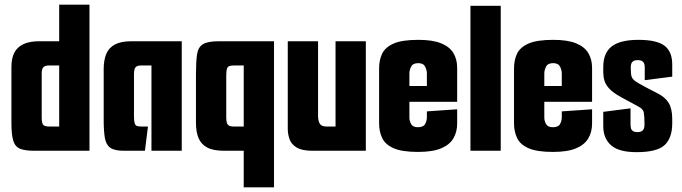

<svg xmlns="http://www.w3.org/2000/svg" viewBox="-20 -647 2928 824"><path d="M127 0Q88 0 66.5 -8.5Q45 -17 37 -43Q29 -69 29 -120V-359Q29 -398 42 -422Q55 -446 81.5 -458Q108 -470 148 -470H234V-627H364V0ZM234 -104V-366H190Q173 -366 166 -358.5Q159 -351 159 -332V-144Q159 -116 166.5 -110Q174 -104 192 -104Z M512 0Q471 0 453 -13Q435 -26 430 -55.5Q425 -85 425 -132V-350Q425 -389 436 -415.5Q447 -442 473 -456Q499 -470 544 -470H760V0H630V-366H585Q573 -366 566.5 -362Q560 -358 557.5 -350Q555 -342 555 -328V-147Q555 -127 558 -118Q561 -109 567.5 -106.5Q574 -104 586 -104H615L602 0Z M1156 -470V157H1026V0H941Q895 0 869 -14Q843 -28 832 -54.5Q821 -81 821 -120V-328Q821 -382 825.5 -413Q830 -444 850.5 -457Q871 -470 919 -470ZM1026 -366H984Q972 -366 964.5 -363.5Q957 -361 954 -352Q951 -343 951 -323V-142Q951 -129 953.5 -120.5Q956 -112 962.5 -108Q969 -104 981 -104H1026Z M1321 0Q1276 0 1253 -14Q1230 -28 1222.5 -50Q1215 -72 1215 -94V-470H1345V-151Q1345 -128 1352.5 -116Q1360 -104 1381 -104H1420V-470H1550V0Z M1774 5Q1705 5 1669 -11Q1633 -27 1620 -55Q1607 -83 1607 -117V-354Q1607 -389 1620 -416.5Q1633 -444 1669 -460Q1705 -476 1776 -476Q1837 -476 1873.5 -461Q1910 -446 1926 -419Q1942 -392 1942 -356V-271L1812 -262V-332Q1812 -346 1804.5 -361Q1797 -376 1775 -376Q1752 -376 1744.5 -361Q1737 -346 1737 -332V-142Q1737 -128 1744.5 -114.5Q1752 -101 1773 -101Q1797 -101 1804.5 -114.5Q1812 -128 1812 -144V-169L1942 -178V-117Q1942 -81 1926 -53.5Q1910 -26 1873.5 -10.5Q1837 5 1774 5ZM1622 -210V-278H1942V-210Z M1999 -622H2129V0H1999Z M2353 5Q2284 5 2248 -11Q2212 -27 2199 -55Q2186 -83 2186 -117V-354Q2186 -389 2199 -416.5Q2212 -444 2248 -460Q2284 -476 2355 -476Q2416 -476 2452.5 -461Q2489 -446 2505 -419Q2521 -392 2521 -356V-271L2391 -262V-332Q2391 -346 2383.5 -361Q2376 -376 2354 -376Q2331 -376 2323.5 -361Q2316 -346 2316 -332V-142Q2316 -128 2323.5 -114.5Q2331 -101 2352 -101Q2376 -101 2383.5 -114.5Q2391 -128 2391 -144V-169L2521 -178V-117Q2521 -81 2505 -53.5Q2489 -26 2452.5 -10.5Q2416 5 2353 5ZM2201 -210V-278H2521V-210Z M2712 6Q2636 6 2602.5 -23.5Q2569 -53 2569 -106V-167L2686 -182V-113Q2686 -104 2688 -96.5Q2690 -89 2696.5 -84.5Q2703 -80 2716 -80Q2731 -80 2738.5 -87.5Q2746 -95 2746 -113Q2746 -148 2743 -164Q2740 -180 2719 -190Q2711 -195 2701 -200Q2691 -205 2680.5 -211Q2670 -217 2660 -222Q2650 -227 2642 -232Q2610 -250 2594.5 -267Q2579 -284 2574 -301Q2569 -318 2569 -337V-359Q2569 -420 2605.5 -448Q2642 -476 2720 -476Q2798 -476 2831.5 -451Q2865 -426 2865 -370V-318L2747 -303V-358Q2747 -374 2740 -381.5Q2733 -389 2716 -389Q2704 -389 2697.5 -384.5Q2691 -380 2689 -373Q2687 -366 2687 -357Q2687 -329 2690.5 -318.5Q2694 -308 2706 -299Q2712 -295 2723.5 -288Q2735 -281 2754.5 -271Q2774 -261 2801 -247Q2835 -230 2850 -205Q2865 -180 2865 -136V-118Q2865 -55 2832.5 -24.5Q2800 6 2712 6Z"/></svg>

Font: Smooch Sans Thin ExtraBold
Style: Regular
Weight: 800
Version: Version 1.010